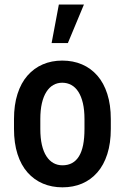

<svg xmlns="http://www.w3.org/2000/svg" viewBox="-20 -800 540 830"><path d="M40.5 -242.7V-285.2Q40.5 -346.7 55.7 -394Q70.8 -441.4 98.9 -473.4Q127 -505.4 165 -521.7Q203.1 -538.1 249 -538.1Q295.9 -538.1 334.2 -521.7Q372.6 -505.4 400.6 -473.4Q428.7 -441.4 443.8 -394Q459 -346.7 459 -285.2V-242.7Q459 -181.2 443.8 -133.8Q428.7 -86.4 400.6 -54.4Q372.6 -22.5 334.5 -6.3Q296.4 9.8 250 9.8Q204.1 9.8 165.8 -6.3Q127.4 -22.5 99.1 -54.4Q70.8 -86.4 55.7 -133.8Q40.5 -181.2 40.5 -242.7ZM154.3 -285.2V-242.7Q154.3 -203.1 161.1 -173.6Q168 -144 180.7 -124.5Q193.4 -105 210.9 -95.2Q228.5 -85.4 250 -85.4Q273.9 -85.4 291.7 -95.2Q309.6 -105 321.5 -124.5Q333.5 -144 339.4 -173.6Q345.2 -203.1 345.2 -242.7V-285.2Q345.2 -324.2 338.4 -353.8Q331.5 -383.3 318.8 -403.1Q306.2 -422.9 288.3 -432.6Q270.5 -442.4 249 -442.4Q228 -442.4 210.7 -432.6Q193.4 -422.9 180.7 -403.1Q168 -383.3 161.1 -353.8Q154.3 -324.2 154.3 -285.2ZM203.1 -613.8 234.4 -780.3H342.8L273.4 -613.8Z"/></svg>

Font: Roboto Condensed Medium
Style: Regular
Weight: 500
Designer: Christian Robertson
Foundry: Google
Version: Version 3.0